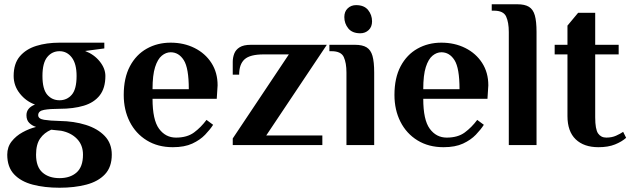

<svg xmlns="http://www.w3.org/2000/svg" viewBox="-20 -680 2955 900"><path d="M259 200Q189 200 133.5 185.5Q78 171 46 137Q14 103 14 45Q14 9 34.5 -17Q55 -43 86 -60Q117 -77 149 -85Q130 -91 117 -104Q104 -117 104 -140Q104 -157 114 -169.5Q124 -182 144 -190Q102 -205 73 -241.5Q44 -278 44 -324Q44 -382 73 -416Q102 -450 150.5 -465Q199 -480 259 -480H469V-453L379 -441Q421 -425 447.5 -392Q474 -359 474 -324Q474 -267 447.5 -233Q421 -199 372.5 -184.5Q324 -170 259 -170Q214 -170 186.5 -165Q159 -160 159 -140Q159 -123 186.5 -118.5Q214 -114 259 -113Q327 -112 382.5 -94.5Q438 -77 471 -42.5Q504 -8 504 45Q504 103 472 137Q440 171 384.5 185.5Q329 200 259 200ZM259 155Q309 155 339 128.5Q369 102 369 45Q369 0 341 -29Q313 -58 267 -67L220 -72Q187 -58 168 -30.5Q149 -3 149 45Q149 102 179 128.5Q209 155 259 155ZM259 -210Q294 -210 316.5 -236Q339 -262 339 -324Q339 -381 316.5 -410.5Q294 -440 259 -440Q224 -440 201.5 -412.5Q179 -385 179 -324Q179 -262 201.5 -236Q224 -210 259 -210Z M790 10Q720 10 668 -22Q616 -54 588 -109.5Q560 -165 560 -235Q560 -315 589 -369.5Q618 -424 668 -452Q718 -480 780 -480Q842 -480 892 -455Q942 -430 971 -385Q1000 -340 1000 -280L996 -217H695Q695 -118 725.5 -76.5Q756 -35 805 -35Q857 -35 889.5 -59Q922 -83 948 -118L979 -95Q965 -73 941.5 -48.5Q918 -24 881.5 -7Q845 10 790 10ZM695 -262H865Q865 -361 841.5 -398Q818 -435 780 -435Q758 -435 738.5 -419Q719 -403 707 -365.5Q695 -328 695 -262Z M1071 0V-31L1334 -425H1216Q1152 -425 1126.5 -402Q1101 -379 1101 -330H1071V-390Q1071 -410 1078 -428.5Q1085 -447 1103.5 -458.5Q1122 -470 1156 -470H1512L1228 -45H1491V0Z M1604 0V-340Q1604 -385 1591.5 -412.5Q1579 -440 1534 -440H1524V-470H1644Q1679 -470 1698.5 -458Q1718 -446 1726 -418Q1734 -390 1734 -340V0ZM1669 -524Q1631 -524 1612.5 -547Q1594 -570 1594 -600Q1594 -626 1610 -641Q1626 -656 1649 -656Q1687 -656 1705.5 -633Q1724 -610 1724 -580Q1724 -554 1708 -539Q1692 -524 1669 -524Z M2059 10Q1989 10 1937 -22Q1885 -54 1857 -109.5Q1829 -165 1829 -235Q1829 -315 1858 -369.5Q1887 -424 1937 -452Q1987 -480 2049 -480Q2111 -480 2161 -455Q2211 -430 2240 -385Q2269 -340 2269 -280L2265 -217H1964Q1964 -118 1994.5 -76.5Q2025 -35 2074 -35Q2126 -35 2158.5 -59Q2191 -83 2217 -118L2248 -95Q2234 -73 2210.5 -48.5Q2187 -24 2150.5 -7Q2114 10 2059 10ZM1964 -262H2134Q2134 -361 2110.5 -398Q2087 -435 2049 -435Q2027 -435 2007.5 -419Q1988 -403 1976 -365.5Q1964 -328 1964 -262Z M2365 0V-530Q2365 -575 2352.5 -602.5Q2340 -630 2295 -630H2285V-660H2405Q2440 -660 2459.5 -648Q2479 -636 2487 -608Q2495 -580 2495 -530V0Z M2785 10Q2717 10 2678.5 -27Q2640 -64 2640 -136V-425H2580V-470H2640V-560L2690 -620H2770V-470H2880V-425H2770V-130Q2770 -74 2783.5 -54.5Q2797 -35 2822 -35Q2848 -35 2868 -44Q2888 -53 2901 -62L2915 -34Q2895 -16 2863 -3Q2831 10 2785 10Z"/></svg>

Font: El Messiri
Style: Regular
Weight: 400
Designer: Mohamed Gaber
Foundry: Kief Type Foundry
Version: Version 2.020